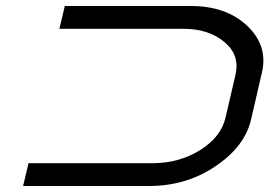

<svg xmlns="http://www.w3.org/2000/svg" viewBox="-20 -620 898 640"><path d="M765 -371Q780 -437 728 -480Q675 -524 592 -524H178L196 -600H616Q735 -600 805 -533Q874 -467 853 -378L817 -222Q796 -131 697 -65Q600 0 477 0H57L75 -76H489Q576 -76 646 -119Q717 -163 732 -229Z"/></svg>

Font: Miedinger
Style: Italic
Weight: 400
Italic angle: -13°
Version: Version 001.000